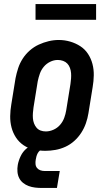

<svg xmlns="http://www.w3.org/2000/svg" viewBox="-20 -739 540 951"><path d="M205 8Q176 8 148 2Q120 -4 97 -19.5Q74 -35 59 -58Q44 -81 37 -108Q30 -135 30.5 -164Q31 -193 36 -222L57 -352Q62 -377 70 -401.5Q78 -426 92.5 -448.5Q107 -471 127.5 -489Q148 -507 172 -518Q196 -529 221 -535Q246 -541 271 -541Q300 -541 327.5 -533Q355 -525 378 -510Q401 -495 416 -472Q431 -449 438 -422Q445 -395 444.5 -366Q444 -337 439 -308L418 -178Q414 -153 405.5 -128.5Q397 -104 382.5 -81.5Q368 -59 348 -41Q328 -23 304 -12Q280 -1 254.5 3.5Q229 8 205 8ZM207 -88Q226 -88 245 -96.5Q264 -105 277.5 -120.5Q291 -136 298 -155Q305 -174 308 -193L329 -323Q331 -337 332 -350.5Q333 -364 332 -377Q331 -390 326.5 -402.5Q322 -415 313.5 -424Q305 -433 292.5 -437.5Q280 -442 266 -442Q247 -442 228.5 -433Q210 -424 197 -408.5Q184 -393 177.5 -374.5Q171 -356 167 -337L146 -207Q144 -193 143 -179.5Q142 -166 143 -153Q144 -140 148.5 -128Q153 -116 161 -106.5Q169 -97 181 -92.5Q193 -88 207 -88ZM187 192Q170 192 153.5 190Q137 188 122 182.5Q107 177 94.5 167Q82 157 75 143Q68 129 66.5 112Q65 95 68 78Q72 56 82.5 34Q93 12 111.5 -3.5Q130 -19 153.5 -26Q177 -33 199 -33L194 0Q186 0 178.5 6Q171 12 167 19.5Q163 27 160.5 35.5Q158 44 157 52Q155 63 156 74Q157 85 163.5 93Q170 101 180 104.5Q190 108 201 108H276L262 192ZM156 -641V-719H456V-641Z"/></svg>

Font: Iosevka Slab Oblique
Style: Bold
Weight: 700
Italic angle: -9°
Monospace: yes
Designer: Belleve Invis
Foundry: Belleve Invis
Version: Version 11.1.1; ttfautohint (v1.8.3)